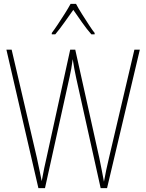

<svg xmlns="http://www.w3.org/2000/svg" viewBox="-20 -970 754 990"><path d="M701 -714 532 0H499L373 -567Q367 -595 363.5 -614Q360 -633 355 -665Q351 -634 347.5 -616Q344 -598 339 -574L212 0H178L13 -714H40L170 -157Q179 -113 185.5 -83.5Q192 -54 195 -36Q201 -69 208 -103Q215 -137 220 -157L342 -714H368L492 -156Q500 -119 504.5 -93.5Q509 -68 516 -33Q522 -66 528 -94.5Q534 -123 542 -156L673 -714ZM372 -950Q384 -927 403 -897Q422 -867 440 -839.5Q458 -812 468 -800V-793H451Q428 -819 403 -854.5Q378 -890 358 -919Q338 -891 312.5 -855Q287 -819 265 -793H247V-800Q260 -817 278 -844Q296 -871 314 -899.5Q332 -928 344 -950Z"/></svg>

Font: Noto Sans Devanagari UI Condensed Thin
Style: Regular
Weight: 100
Width: 3
Designer: Jelle Bosma - Monotype Design Team
Foundry: Monotype Imaging Inc.
Version: Version 2.004; ttfautohint (v1.8.4.7-5d5b)